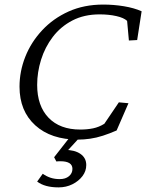

<svg xmlns="http://www.w3.org/2000/svg" viewBox="-20 -602 640 840"><path d="M321.3 8.8Q203.1 8.8 134.3 -53.7Q65.4 -116.2 65.4 -222.7Q65.4 -290 90.8 -354Q116.2 -418 164.6 -469.7Q212.9 -521.5 280.3 -551.8Q347.7 -582 431.6 -582Q477.5 -582 522 -574.7Q566.4 -567.4 599.6 -552.7L580.1 -426.8L543.9 -424.8L536.1 -510.7Q521.5 -524.4 488.8 -531.7Q456.1 -539.1 416 -539.1Q347.7 -539.1 296.4 -512.2Q245.1 -485.4 210.9 -440.4Q176.8 -395.5 159.7 -340.8Q142.6 -286.1 142.6 -230.5Q142.6 -138.7 192.4 -86.9Q242.2 -35.2 331.1 -35.2Q361.3 -35.2 387.2 -40.5Q413.1 -45.9 436.5 -60.5L500 -154.3L542 -150.4L490.2 -31.2Q459 -17.6 430.2 -8.3Q401.4 1 374 4.9Q346.7 8.8 321.3 8.8ZM236.3 217.8Q175.8 217.8 142.6 192.4L167 158.2Q183.6 169.9 201.7 175.8Q219.7 181.6 241.2 181.6Q266.6 181.6 281.7 168.9Q296.9 156.2 296.9 136.7Q296.9 120.1 283.7 111.8Q270.5 103.5 245.1 103.5Q231.4 103.5 226.6 104.5L216.8 85.9L293.9 -12.7H339.8L250 85L262.7 53.7Q306.6 53.7 332 71.3Q357.4 88.9 357.4 120.1Q357.4 146.5 340.8 168.5Q324.2 190.4 296.9 204.1Q269.5 217.8 236.3 217.8Z"/></svg>

Font: Crimson Pro ExtraLight
Style: Italic
Weight: 250
Italic angle: -12°
Designer: Jacques Le Bailly
Foundry: Baron von Fonthausen
Version: Version 1.003